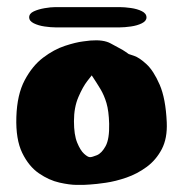

<svg xmlns="http://www.w3.org/2000/svg" viewBox="-20 -520 504 540"><path d="M317 -500Q330 -500 348 -497.5Q366 -495 379 -488.5Q392 -482 392 -471Q392 -461 379 -454.5Q366 -448 348 -445.5Q330 -443 317 -443H136Q123 -443 105.5 -445.5Q88 -448 75 -454.5Q62 -461 62 -471Q62 -482 75 -488Q88 -494 105.5 -497Q123 -500 136 -500ZM234 -406Q271 -409 291 -398Q311 -387 315 -385Q325 -380 333.5 -374Q342 -368 342 -368Q342 -368 357 -363Q372 -358 392 -339.5Q412 -321 429 -282Q446 -243 449 -176Q451 -131 435 -100.5Q419 -70 392.5 -50.5Q366 -31 335.5 -20.5Q305 -10 277.5 -6Q250 -2 232.5 -1Q215 0 215 0Q215 0 195.5 0Q176 0 147 -6.5Q118 -13 89.5 -32.5Q61 -52 42.5 -90Q24 -128 26 -191Q28 -254 49.5 -294.5Q71 -335 101.5 -358Q132 -381 162.5 -391Q193 -401 213.5 -403.5Q234 -406 234 -406ZM238 -308Q238 -308 225.5 -292Q213 -276 200.5 -247Q188 -218 188 -179Q188 -141 197 -119Q206 -97 216.5 -87.5Q227 -78 233 -78Q239 -78 252.5 -83.5Q266 -89 277 -109Q288 -129 287 -172Q286 -208 279.5 -230Q273 -252 262.5 -269.5Q252 -287 238 -308Z"/></svg>

Font: Nerko One
Style: Regular
Weight: 400
Designer: Nermin Kahrimanovic
Foundry: Nermin Kahrimanovic
Version: Version 1.101